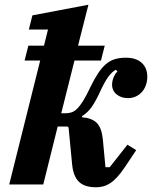

<svg xmlns="http://www.w3.org/2000/svg" viewBox="-20 -780 643 812"><path d="M386 12Q338 12 314 -11Q290 -34 285 -85L270 -241L265 -245H224L163 0H19L150 -524H84L100 -587H166L183 -655H102L117 -715L354 -760L310 -587H423L407 -524H295L239 -301H258Q271 -301 283 -305Q295 -309 307 -321Q319 -333 332.5 -355Q346 -377 363 -413Q379 -446 394.5 -469.5Q410 -493 427 -508Q444 -523 465 -529.5Q486 -536 512 -536Q555 -536 579 -514.5Q603 -493 603 -455Q603 -438 597.5 -421.5Q592 -405 581.5 -392.5Q571 -380 555.5 -372.5Q540 -365 521 -365Q493 -365 473.5 -380.5Q454 -396 454 -422Q454 -437 460.5 -453Q467 -469 477 -478L470 -485Q454 -477 437.5 -454.5Q421 -432 397 -379Q376 -336 360 -317.5Q344 -299 327 -289V-284Q368 -281 389 -260.5Q410 -240 415 -190L426 -73H444L519 -168L556 -145L510 -76Q492 -49 476.5 -32Q461 -15 446.5 -5.5Q432 4 417 8Q402 12 386 12Z"/></svg>

Font: IBM Plex Serif
Style: Bold Italic
Weight: 700
Italic angle: -14°
Designer: Mike Abbink, Paul van der Laan, Pieter van Rosmalen
Foundry: Bold Monday
Version: Version 3.001